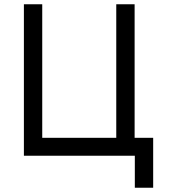

<svg xmlns="http://www.w3.org/2000/svg" viewBox="-20 -730 810 900"><path d="M612 150V0H92V-710H178V-84H525V-710H611V-84H698V150Z"/></svg>

Font: Geist
Style: Regular
Weight: 400
Designer: Basement.studio, Andrés Briganti, Mateo Zaragoza
Foundry: Basement.studio, Vercel, Andrés Briganti, Guido Ferreyra, Mateo Zaragoza
Version: Version 1.401